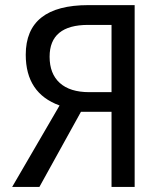

<svg xmlns="http://www.w3.org/2000/svg" viewBox="-20 -734 640 754"><path d="M297.9 -294.9 134.8 0H27.8L213.9 -319.8Q81.1 -367.7 81.1 -519Q81.1 -713.9 327.1 -713.9H508.8V0H418V-294.9ZM418 -636.2H326.2Q174.8 -636.2 174.8 -511.2Q174.8 -444.3 214.8 -408.2Q254.9 -372.1 330.1 -372.1H418Z"/></svg>

Font: WenQuanYi Micro Hei Mono
Style: Regular
Weight: 400
Foundry: Ascender Corporation
Version: Version 0.2.0-beta